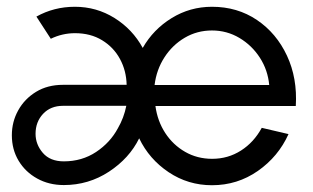

<svg xmlns="http://www.w3.org/2000/svg" viewBox="-20 -534 924 567"><path d="M168.5 12.5Q124.5 12.5 89.8 -6.8Q55 -26 35 -59.2Q15 -92.5 15 -134.5Q15 -174.5 33.8 -208.2Q52.5 -242 86.5 -262.8Q120.5 -283.5 166 -283.5H354Q353 -325.5 334.2 -360Q315.5 -394.5 281.5 -415.2Q247.5 -436 201.5 -436Q164 -436 130 -419.5L87.5 -485Q139.5 -514 201 -514Q265 -514 318.2 -480.8Q371.5 -447.5 401.5 -392.5Q432.5 -447 486.8 -480.5Q541 -514 606 -514Q681 -514 738.8 -475Q796.5 -436 827.5 -369.5Q858.5 -303 853.5 -221H439Q445 -176.5 468 -141.2Q491 -106 526.8 -85.5Q562.5 -65 606.5 -65Q653.5 -65 691.8 -89.5Q730 -114 753 -156.5L832 -138Q802 -71.5 741.5 -29.2Q681 13 606 13Q535.5 13 478 -25.5Q420.5 -64 391 -125.5Q362 -66.5 301.8 -27Q241.5 12.5 168.5 12.5ZM436.5 -283H775Q771 -327 747.5 -363.5Q724 -400 687 -422Q650 -444 606 -444Q562 -444 525.5 -422.5Q489 -401 465.5 -364.5Q442 -328 436.5 -283ZM168.5 -57.5Q222 -57.5 263.8 -85.2Q305.5 -113 328 -155Q346 -186 353 -221.5H166Q129.5 -221.5 107.2 -197.8Q85 -174 85 -139Q85 -107.5 106.5 -82.5Q128 -57.5 168.5 -57.5Z"/></svg>

Font: Urbanist
Style: Regular
Weight: 400
Designer: Corey Hu
Foundry: Corey Hu
Version: Version 1.330; ttfautohint (v1.8.4.7-5d5b)